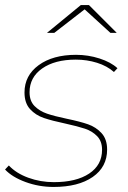

<svg xmlns="http://www.w3.org/2000/svg" viewBox="-23 -737 506 760"><path d="M-3 -66 12 -82Q41 -51 89 -33.5Q137 -16 190 -16Q279 -16 330 -50Q381 -84 381 -144Q381 -178 361.5 -198Q342 -218 313.5 -227.5Q285 -237 235 -248Q183 -259 150.5 -270Q118 -281 96 -305Q74 -329 74 -371Q74 -438 130 -479Q186 -520 278 -520Q326 -520 371 -505.5Q416 -491 442 -467L428 -452Q401 -476 361 -488.5Q321 -501 277 -501Q194 -501 144 -466Q94 -431 94 -372Q94 -337 114 -317Q134 -297 163.5 -287Q193 -277 241 -267Q294 -256 325.5 -245Q357 -234 379 -210Q401 -186 401 -145Q401 -76 344 -36.5Q287 3 189 3Q131 3 78 -16.5Q25 -36 -3 -66ZM414 -607 312 -700 192 -607H163L297 -717H329L439 -607Z"/></svg>

Font: Montserrat Alternates Thin
Style: Italic
Weight: 250
Italic angle: -11.3°
Designer: Julieta Ulanovsky
Foundry: Julieta Ulanovsky
Version: Version 7.200